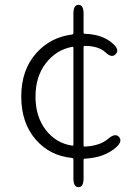

<svg xmlns="http://www.w3.org/2000/svg" viewBox="-20 -743 575 795"><path d="M305 32Q284 32 284 -4V-82Q284 -88 278 -89Q187 -98 129 -164Q68 -233 68 -343.5Q68 -454 131 -524Q190 -589 278 -600Q284 -601 284 -607V-687Q284 -723 305 -723Q326 -723 326 -687V-608Q326 -603 331 -603Q406 -601 449 -561Q476 -536 459 -519Q443 -501 417 -526Q388 -553 331 -553Q326 -553 326 -548V-141Q326 -136 331 -136Q395 -139 430 -170Q457 -193 473 -176Q488 -158 462 -134Q413 -90 331 -86Q326 -86 326 -81V-4Q326 32 305 32ZM279 -140Q284 -139 284 -144V-545Q284 -550 279 -549Q213 -537 170 -481.5Q127 -426 127 -343Q127 -260 169.5 -205Q212 -150 279 -140Z"/></svg>

Font: Resource Han Rounded CN Light
Style: Regular
Weight: 300
Designer: Cyano Hao (round all glyphs); Ryoko NISHIZUKA 西塚涼子 (kana, bopomofo & ideographs); Paul D. Hunt (Latin, Greek & Cyrillic)
Foundry: Cyano Hao
Version: 0.990